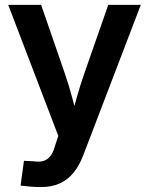

<svg xmlns="http://www.w3.org/2000/svg" viewBox="-20 -549 602 775"><path d="M63 200.2 76.7 100.1 116.7 102.1Q139.2 105.5 155.3 100.6Q171.4 95.7 182.9 81.5Q194.3 67.4 201.2 42.5L215.3 -0.5L13.2 -529.3H146L243.2 -248Q259.3 -200.7 271.7 -153.6Q284.2 -106.4 296.9 -58.6H263.2Q275.9 -106.4 289.3 -153.8Q302.7 -201.2 318.8 -248L417 -529.3H548.3L315.9 78.1Q299.8 120.1 276.6 148.4Q253.4 176.8 220.9 191.4Q188.5 206.1 145.5 206.1Q122.6 206.1 101.1 204.1Q79.6 202.1 63 200.2Z"/></svg>

Font: Inter 24pt SemiBold
Style: Regular
Weight: 600
Designer: Rasmus Andersson
Foundry: rsms
Version: Version 4.001;git-66647c0bb